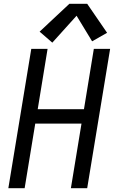

<svg xmlns="http://www.w3.org/2000/svg" viewBox="-20 -993 616 1013"><path d="M24 0H110L166 -341H410L354 0H440L561 -735H475L423 -417H179L231 -735H145ZM256 -768 384 -910 466 -775 545 -820 440 -973H346L189 -826Z"/></svg>

Font: Iosevka Sparkle Oblique
Style: Regular
Weight: 400
Italic angle: -9°
Designer: Belleve Invis
Foundry: Belleve Invis
Version: Version 4.5.0; ttfautohint (v1.8.3)